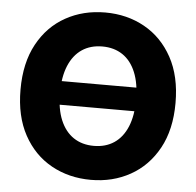

<svg xmlns="http://www.w3.org/2000/svg" viewBox="-53 -792 873 855"><g transform="rotate(5 383.5 -364.0)"><path d="M621.1 -416.5V-311H162.1V-416.5ZM383.8 10.3Q285.6 10.3 207 -33.4Q128.4 -77.1 82.8 -160.6Q37.1 -244.1 37.1 -363.3Q37.1 -482.9 82.8 -566.7Q128.4 -650.4 207 -694.1Q285.6 -737.8 383.8 -737.8Q481.4 -737.8 559.8 -694.1Q638.2 -650.4 684.1 -566.7Q730 -482.9 730 -363.3Q730 -244.1 684.1 -160.6Q638.2 -77.1 559.8 -33.4Q481.4 10.3 383.8 10.3ZM383.8 -141.6Q436.5 -141.6 474.6 -167.2Q512.7 -192.9 533.2 -242.4Q553.7 -292 553.7 -363.3Q553.7 -435.1 533.2 -484.9Q512.7 -534.7 474.6 -560.3Q436.5 -585.9 383.8 -585.9Q331.1 -585.9 293 -560.3Q254.9 -534.7 234.1 -484.9Q213.4 -435.1 213.4 -363.3Q213.4 -292 234.1 -242.4Q254.9 -192.9 293 -167.2Q331.1 -141.6 383.8 -141.6Z"/></g></svg>

Font: Inter 18pt ExtraBold
Style: Regular
Weight: 800
Designer: Rasmus Andersson
Foundry: rsms
Version: Version 4.001;git-66647c0bb